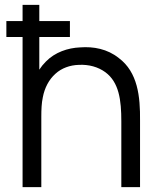

<svg xmlns="http://www.w3.org/2000/svg" viewBox="-20 -770 659 790"><path d="M468.8 -531.2C421.9 -568.8 364.6 -579.2 309.4 -575C259.4 -572.9 206.3 -555.2 168.8 -516.7C158.3 -506.3 149 -494.8 141.7 -483.3V-617.7H267.7V-683.3H141.7V-750H72.9V-683.3H6.2V-617.7H72.9V0H150V-289.6C150 -318.8 151 -345.8 156.2 -369.8C163.5 -408.3 181.2 -442.7 208.3 -466.7C233.3 -489.6 267.7 -502.1 304.2 -503.1C345.8 -505.2 383.3 -494.8 413.5 -472.9C469.8 -431.3 479.2 -358.3 479.2 -270.8V0H556.2V-272.9C557.3 -372.9 546.9 -472.9 468.8 -531.2Z"/></svg>

Font: Manrope3
Style: Regular
Weight: 400
Width: 4
Designer: Mikhail Sharanda
Foundry: Mikhail Sharanda
Version: Version 3.000;PS 003.000;hotconv 1.0.88;makeotf.lib2.5.64775